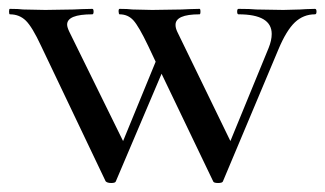

<svg xmlns="http://www.w3.org/2000/svg" viewBox="-27 -406 727 429"><path d="M676.8 -374Q650.9 -374 631.8 -356Q612.8 -337.9 595.2 -295.9L471.2 -1Q470.2 2.9 460.2 2.9Q450.2 2.9 449.2 -1L334 -241.2L231.9 -1Q231 2.9 221.7 2.9Q212.4 2.9 209 -1L64.9 -303.2Q44.9 -346.2 30.5 -360.1Q16.1 -374 -4.9 -374Q-6.8 -374 -6.8 -380.1Q-6.8 -386.2 -4.9 -386.2Q14.2 -386.2 24.9 -384.8L74.2 -383.8L137.2 -384.8Q152.3 -385.7 179.2 -386.2Q182.1 -386.2 182.1 -380.1Q182.1 -374 179.2 -374Q123 -374 123 -351.1Q123 -345.2 127.9 -335L248 -90.8L320.8 -268.1L304.2 -303.2Q283.2 -347.2 271 -360.6Q258.8 -374 240.2 -374Q238.3 -374 238 -380.1Q237.8 -386.2 240.2 -386.2Q258.3 -386.2 269 -384.8L313 -383.8L378.9 -384.8Q394 -385.7 418.9 -386.2Q420.9 -386.2 420.9 -380.1Q420.9 -374 418.9 -374Q364.7 -374 365.2 -350.1Q365.2 -343.3 369.1 -335L487.8 -90.8L573.2 -298.8Q580.1 -315.9 580.1 -330.1Q580.1 -374 505.9 -374Q502.9 -374 502.9 -380.1Q502.9 -386.2 505.9 -386.2Q532.7 -386.2 545.9 -384.8L606 -383.8L644 -384.8Q653.8 -385.7 676.8 -386.2Q680.2 -386.2 680.2 -380.1Q680.2 -374 676.8 -374Z"/></svg>

Font: Cormorant-Medium
Style: Regular
Weight: 500
Designer: Christian Thalmann (Catharsis Fonts)
Version: Version 3.000